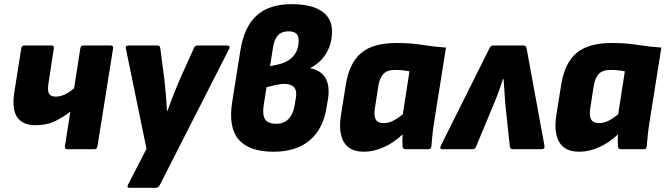

<svg xmlns="http://www.w3.org/2000/svg" viewBox="-20 -715 3189 920"><path d="M302 0Q289 0 291 -14L317 -180Q285 -155 245 -135Q205 -115 149 -115Q89 -115 62 -154Q35 -193 50 -282L82 -484Q84 -497 98 -497H227Q240 -497 238 -484L212 -314Q207 -280 215 -266Q223 -252 247 -252Q269 -252 292 -263Q315 -274 335 -292L365 -484Q367 -497 380 -497H510Q524 -497 522 -484L447 -14Q445 0 432 0Z M602 185Q586 185 593 171L682 -2L583 -483Q580 -497 596 -497H734Q747 -497 748 -484L768 -331Q772 -297 775 -261Q778 -225 780 -185H783Q797 -225 811 -260Q825 -295 839 -329L909 -484Q911 -490 915 -493.5Q919 -497 926 -497H1069Q1075 -497 1078.5 -493Q1082 -489 1079 -483L746 171Q739 185 727 185Z M1291 12Q1174 12 1123.5 -46.5Q1073 -105 1093 -229L1132 -474Q1150 -587 1210 -641Q1270 -695 1377 -695Q1472 -695 1521.5 -661.5Q1571 -628 1571 -564Q1571 -507 1544 -461Q1517 -415 1468 -390L1467 -388Q1518 -378 1539.5 -341Q1561 -304 1552 -242L1545 -202Q1529 -97 1464 -42.5Q1399 12 1291 12ZM1304 -122Q1339 -122 1361.5 -144Q1384 -166 1391 -206L1398 -248Q1403 -281 1389 -297Q1375 -313 1342 -313Q1332 -313 1319 -311Q1306 -309 1291 -305.5Q1276 -302 1257 -297L1243 -207Q1237 -162 1251 -142Q1265 -122 1304 -122ZM1274 -398 1299 -403Q1337 -410 1361.5 -425.5Q1386 -441 1398.5 -465Q1411 -489 1411 -521Q1411 -544 1399 -554.5Q1387 -565 1362 -565Q1330 -565 1312 -546Q1294 -527 1288 -487Z M1725 12Q1677 12 1650 -9Q1623 -30 1614 -69.5Q1605 -109 1614 -165L1637 -309Q1654 -414 1711 -461.5Q1768 -509 1880 -509Q1948 -509 2003 -500Q2058 -491 2117 -487L2060 -129Q2055 -97 2052 -68.5Q2049 -40 2047 -14Q2046 0 2033 0H1923Q1910 0 1909 -14Q1908 -27 1908 -41.5Q1908 -56 1909 -71Q1867 -31 1818.5 -9.5Q1770 12 1725 12ZM1818 -125Q1841 -125 1863 -136Q1885 -147 1910 -167L1942 -373Q1929 -376 1911 -378Q1893 -380 1873 -380Q1835 -380 1816.5 -360Q1798 -340 1792 -298L1776 -194Q1771 -161 1780.5 -143Q1790 -125 1818 -125Z M2100 0Q2085 0 2092 -16L2326 -485Q2332 -497 2344 -497H2488Q2500 -497 2503 -485L2589 -16Q2591 0 2575 0H2437Q2425 0 2423 -12L2401 -219Q2399 -251 2397 -278Q2395 -305 2393 -336H2390Q2380 -305 2370.5 -278.5Q2361 -252 2348 -221L2261 -12Q2256 0 2243 0Z M2757 12Q2709 12 2682 -9Q2655 -30 2646 -69.5Q2637 -109 2646 -165L2669 -309Q2686 -414 2743 -461.5Q2800 -509 2912 -509Q2980 -509 3035 -500Q3090 -491 3149 -487L3092 -129Q3087 -97 3084 -68.5Q3081 -40 3079 -14Q3078 0 3065 0H2955Q2942 0 2941 -14Q2940 -27 2940 -41.5Q2940 -56 2941 -71Q2899 -31 2850.5 -9.5Q2802 12 2757 12ZM2850 -125Q2873 -125 2895 -136Q2917 -147 2942 -167L2974 -373Q2961 -376 2943 -378Q2925 -380 2905 -380Q2867 -380 2848.5 -360Q2830 -340 2824 -298L2808 -194Q2803 -161 2812.5 -143Q2822 -125 2850 -125Z"/></svg>

Font: Sofia Sans Black
Style: Italic
Weight: 900
Italic angle: -9°
Version: Version 4.100-B